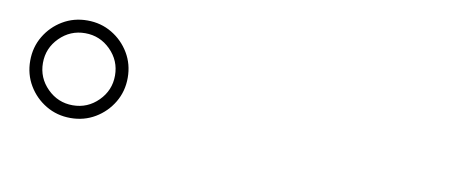

<svg xmlns="http://www.w3.org/2000/svg" viewBox="-36 -950 1071 446"><g transform="rotate(10 500.0 -727.0)"><path d="M27 -727Q27 -759 42.5 -785Q58 -811 84 -826.5Q110 -842 142 -842Q174 -842 200 -826.5Q226 -811 241.5 -785Q257 -759 257 -727Q257 -695 241.5 -669Q226 -643 200 -627.5Q174 -612 142 -612Q110 -612 84 -627.5Q58 -643 42.5 -669Q27 -695 27 -727ZM57 -727Q57 -692 82 -667Q107 -642 142 -642Q177 -642 202 -667Q227 -692 227 -727Q227 -762 202 -787Q177 -812 142 -812Q107 -812 82 -787Q57 -762 57 -727Z"/></g></svg>

Font: Noto Serif JP
Style: Regular
Weight: 200
Designer: Ryoko NISHIZUKA 西塚涼子 (kana & ideographs); Frank Grießhammer (Latin, Greek & Cyrillic); Wenlong ZHANG 张文龙 (bopomofo); San
Foundry: Adobe
Version: Version 2.001;hotconv 1.1.0;makeotfexe 2.6.0